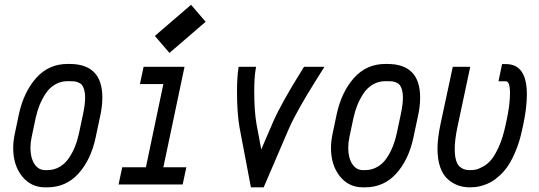

<svg xmlns="http://www.w3.org/2000/svg" viewBox="-20 -784 2291 816"><path d="M275.9 -512.2Q415 -512.2 415 -369.6Q415 -329.6 404.3 -283.7L386.7 -200.7Q366.7 -105.5 313.7 -46.6Q260.7 12.2 180.7 12.2H171.9Q111.3 12.2 73.7 -34.9Q36.1 -82 36.1 -155.3Q36.1 -183.6 43 -216.3L60.5 -299.3Q81.1 -393.6 134 -452.9Q187 -512.2 267.1 -512.2ZM341.8 -369.6Q341.8 -388.7 337.9 -402.1Q334 -415.5 328.4 -422.6Q322.8 -429.7 313 -433.6Q303.2 -437.5 295.7 -438.2Q288.1 -439 275.9 -439H267.1Q238.3 -439 214.4 -425Q190.4 -411.1 174.6 -387.2Q158.7 -363.3 148.4 -337.9Q138.2 -312.5 131.8 -283.7L114.3 -200.7Q109.4 -177.7 109.4 -155.3Q109.4 -113.8 126.2 -87.4Q143.1 -61 171.9 -61H180.7Q209.5 -61 233.2 -74.7Q256.8 -88.4 272.7 -112.1Q288.6 -135.7 298.8 -161.4Q309.1 -187 315.4 -216.3L333 -299.3Q341.8 -340.3 341.8 -369.6Z M700.2 -559.1 638.2 -631.3 792 -763.7 854 -691.4ZM756.3 0H483.9L499.5 -73.2H600.1L674.3 -426.8H574.7L590.3 -500H764.2L674.3 -73.2H772Z M1065.9 -485.4Q1060.5 -451.7 1060.5 -396.5Q1060.5 -311.5 1070.3 -255.9L1090.3 -148.9L1140.6 -265.6Q1175.3 -345.2 1264.2 -487.3L1272 -500H1358.9L1325.7 -447.3Q1238.8 -309.1 1207 -235.4L1100.6 12.2H1046.4L998 -242.2Q987.3 -302.7 987.3 -396.5Q987.3 -456.5 993.7 -496.1L994.1 -500H1068.4Z M1626.5 -512.2Q1765.6 -512.2 1765.6 -369.6Q1765.6 -329.6 1754.9 -283.7L1737.3 -200.7Q1717.3 -105.5 1664.3 -46.6Q1611.3 12.2 1531.2 12.2H1522.5Q1461.9 12.2 1424.3 -34.9Q1386.7 -82 1386.7 -155.3Q1386.7 -183.6 1393.6 -216.3L1411.1 -299.3Q1431.6 -393.6 1484.6 -452.9Q1537.6 -512.2 1617.7 -512.2ZM1692.4 -369.6Q1692.4 -388.7 1688.5 -402.1Q1684.6 -415.5 1679 -422.6Q1673.3 -429.7 1663.6 -433.6Q1653.8 -437.5 1646.2 -438.2Q1638.7 -439 1626.5 -439H1617.7Q1588.9 -439 1564.9 -425Q1541 -411.1 1525.1 -387.2Q1509.3 -363.3 1499 -337.9Q1488.8 -312.5 1482.4 -283.7L1464.8 -200.7Q1460 -177.7 1460 -155.3Q1460 -113.8 1476.8 -87.4Q1493.7 -61 1522.5 -61H1531.2Q1560.1 -61 1583.7 -74.7Q1607.4 -88.4 1623.3 -112.1Q1639.2 -135.7 1649.4 -161.4Q1659.7 -187 1666 -216.3L1683.6 -299.3Q1692.4 -340.3 1692.4 -369.6Z M1923.8 -242.7Q1912.6 -189.5 1912.6 -150.9Q1912.6 -122.1 1918.2 -103Q1923.8 -84 1934.1 -75.4Q1944.3 -66.9 1954.1 -64Q1963.9 -61 1977.1 -61Q1989.7 -61 2001 -63Q2012.2 -64.9 2031.5 -75.2Q2050.8 -85.4 2066.7 -103.8Q2082.5 -122.1 2099.4 -158.9Q2116.2 -195.8 2127.4 -246.6L2132.3 -269Q2147.5 -338.4 2147.5 -387.7Q2147.5 -438.5 2129.9 -438.5H2098.6L2113.8 -511.7H2129.9Q2219.2 -511.7 2219.2 -383.3Q2219.2 -325.7 2203.6 -253.4L2198.7 -231Q2188.5 -183.6 2172.9 -145.3Q2157.2 -106.9 2140.9 -82Q2124.5 -57.1 2104.5 -38.8Q2084.5 -20.5 2067.6 -11Q2050.8 -1.5 2031.7 4.2Q2012.7 9.8 2001 11Q1989.3 12.2 1977.1 12.2Q1949.7 12.2 1926.3 3.7Q1902.8 -4.9 1882.6 -22.9Q1862.3 -41 1850.8 -73.7Q1839.4 -106.4 1839.4 -150.9Q1839.4 -196.8 1852.5 -258.3L1904.3 -500H1978.5Z"/></svg>

Font: Anka/Coder Narrow
Style: Italic
Weight: 400
Width: 3
Italic angle: -12°
Monospace: yes
Version: Version 001.100